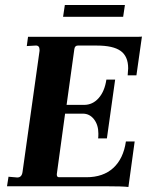

<svg xmlns="http://www.w3.org/2000/svg" viewBox="-20 -744 606 767"><path d="M398 0H8L14 -38L49 -35Q67 -35 70 -57L138 -541V-545Q138 -563 122 -562L87 -560L92 -597H530Q543 -597 547 -598L525 -443H490Q492 -463 492 -471Q492 -519 462 -540.5Q432 -562 367 -562H291Q279 -562 277 -548L246 -325H316Q350 -325 374 -352Q398 -379 405 -426H440L407 -191H372Q373 -197 373 -210Q373 -245 355.5 -267.5Q338 -290 311 -290H240L207 -49V-46Q207 -36 216 -36H325Q392 -36 432.5 -73Q473 -110 483 -179H518L493 3Q471 0 398 0ZM479 -724 472 -677H232L239 -724Z"/></svg>

Font: Unna
Style: Bold Italic
Weight: 700
Italic angle: -8.05°
Designer: Jorge de Buen Unna
Foundry: Omnibus-Type
Version: Version 2.008